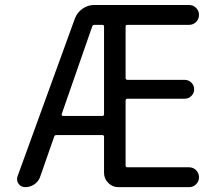

<svg xmlns="http://www.w3.org/2000/svg" viewBox="-20 -775 894 774"><path d="M228.5 -314.5Q228.5 -311.5 230 -309.6Q231.4 -307.6 234.4 -307.6H392.6Q399.4 -307.6 399.4 -314.5V-668Q399.4 -674.8 392.6 -674.8H361.3Q353.5 -674.8 351.6 -668ZM282.2 -701.2Q291 -724.6 312.5 -739.7Q334 -754.9 359.4 -754.9H742.2Q758.8 -754.9 770.5 -743.2Q782.2 -731.4 782.2 -714.8Q782.2 -698.2 770.5 -686.5Q758.8 -674.8 742.2 -674.8H494.1Q486.3 -674.8 486.3 -668V-460.9Q486.3 -453.1 494.1 -453.1H724.6Q740.2 -453.1 751.5 -441.9Q762.7 -430.7 762.7 -415Q762.7 -399.4 751.5 -388.2Q740.2 -377 724.6 -377H494.1Q486.3 -377 486.3 -369.1V-107.4Q486.3 -100.6 494.1 -100.6H742.2Q758.8 -100.6 770.5 -88.9Q782.2 -77.1 782.2 -60.5Q782.2 -43.9 770.5 -32.2Q758.8 -20.5 742.2 -20.5H457Q433.6 -20.5 416.5 -37.6Q399.4 -54.7 399.4 -78.1V-222.7Q399.4 -230.5 392.6 -230.5H207Q200.2 -230.5 198.2 -223.6L142.6 -64.5Q136.7 -44.9 119.6 -32.7Q102.5 -20.5 82 -20.5Q64.5 -20.5 54.7 -34.2Q48.8 -43 48.8 -52.7Q48.8 -58.6 50.8 -64.5Z"/></svg>

Font: Gen Jyuu Gothic P Regular
Style: Regular
Weight: 400
Designer: [Source Han Sans]
Ryoko NISHIZUKA  (kana & ideographs); Paul D. Hunt (Latin, Greek & Cyrillic); Wenlong ZHANG  (bopomofo
Version: Version 1.002.20150607